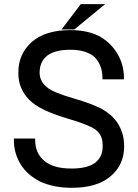

<svg xmlns="http://www.w3.org/2000/svg" viewBox="-20 -895 665 925"><path d="M442.4 -268.6Q414.1 -292 304.7 -324.2Q168.9 -364.3 121.1 -414.1Q67.4 -467.8 68.4 -545.9Q68.4 -634.8 132.8 -692.4Q198.2 -750 318.4 -750Q402.3 -750 460 -719.7Q515.6 -687.5 545.9 -635.7Q577.1 -583 577.1 -519.5V-512.7H473.6V-519.5Q473.6 -581.1 435.5 -620.1Q395.5 -655.3 318.4 -655.3Q244.1 -655.3 206.1 -626Q170.9 -596.7 170.9 -544.9Q170.9 -503.9 205.1 -475.6Q233.4 -450.2 335 -420.9Q436.5 -391.6 482.4 -363.3Q532.2 -331.1 553.7 -290Q578.1 -246.1 578.1 -190.4Q578.1 -99.6 511.7 -44.9Q447.3 9.8 324.2 9.8Q241.2 9.8 174.8 -19.5Q111.3 -51.8 80.1 -102.5Q46.9 -155.3 46.9 -220.7V-227.5H149.4V-220.7Q149.4 -157.2 193.4 -120.1Q237.3 -83 324.2 -83Q402.3 -83 440.4 -112.3Q475.6 -141.6 474.6 -192.4Q475.6 -243.2 442.4 -268.6ZM486.3 -875H369.1L276.4 -752.9H337.9Z"/></svg>

Font: RobotoJAA
Style: Medium
Weight: 500
Version: Version 2.05; 2016-11-05